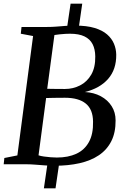

<svg xmlns="http://www.w3.org/2000/svg" viewBox="-26 -889 682 1039"><path d="M268.5 8Q244 8 217 6Q190 4 164.5 2Q139 0 119 0H-6L-2.5 -34L68 -48L153 -694L86.5 -706.5L90.5 -743H226Q255 -743 279 -745Q303 -747 327.5 -748.8Q352 -750.5 381.5 -750.5Q443 -750.5 485.5 -737.8Q528 -725 553.5 -702.8Q579 -680.5 590.8 -652.2Q602.5 -624 603 -593.5Q604 -513.5 559.2 -462.2Q514.5 -411 433 -391Q482 -388.5 519.5 -368.2Q557 -348 578.2 -314.5Q599.5 -281 599.5 -237.5Q600 -172 576.5 -125.2Q553 -78.5 509.2 -49Q465.5 -19.5 404.5 -5.8Q343.5 8 268.5 8ZM325.5 -407.5Q369.5 -407.5 407.2 -426.8Q445 -446 467.8 -485.2Q490.5 -524.5 489.5 -584Q489 -623 475 -650.2Q461 -677.5 431 -692Q401 -706.5 352.5 -706.5Q343.5 -706.5 328.2 -705.8Q313 -705 296.8 -703.2Q280.5 -701.5 268.5 -699.5L229.5 -408.5Q251.5 -408 276.2 -407.8Q301 -407.5 325.5 -407.5ZM281.5 -36.5Q343 -36.5 387.2 -57Q431.5 -77.5 455.2 -120.5Q479 -163.5 477.5 -230.5Q477 -297 438.2 -328.5Q399.5 -360 325.5 -360Q289 -360 265.8 -359.5Q242.5 -359 223.5 -358.5L182.5 -48.5Q194 -44.5 211.8 -42Q229.5 -39.5 248.2 -38Q267 -36.5 281.5 -36.5ZM211.5 130 233 -17H296L274.5 130ZM334.5 -723.5 356 -869H419L398 -723.5Z"/></svg>

Font: Merriweather 60pt Medium
Style: Italic
Weight: 500
Italic angle: -7.8°
Version: Version 2.101